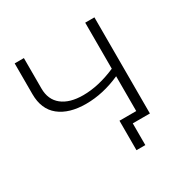

<svg xmlns="http://www.w3.org/2000/svg" viewBox="-148 -654 885 903"><g transform="rotate(-30 294.5 -202.0)"><path d="M481 -522H431V-272C368.3 -244.7 309 -231 253 -231C204.3 -231 166.3 -241.8 139 -263.5C111.7 -285.2 98 -316.3 98 -357V-522H48V-355C48 -300.3 65.5 -259 100.5 -231C135.5 -203 183.7 -189 245 -189C306.3 -189 368.3 -203 431 -231V-42H340V118H388V0H481Z"/></g></svg>

Font: Montserrat Custom ExtraLight
Style: Regular
Weight: 300
Designer: Julieta Ulanovsky
Foundry: Julieta Ulanovsky
Version: Version 7.200